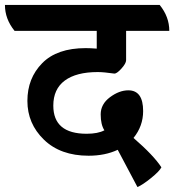

<svg xmlns="http://www.w3.org/2000/svg" viewBox="-69 -645 706 778"><path d="M442 -520V-401Q442 -388 422.5 -366.5Q403 -345 393 -347Q351 -353 327 -353Q240 -353 193.5 -318.5Q147 -284 147 -217Q147 -103 282 -103Q328 -103 354 -117Q339 -140 339 -181.5Q339 -223 376.5 -251Q414 -279 451 -279Q511 -279 511 -195Q511 -134 472 -86Q554 -15 585 33Q577 49 543 76.5Q509 104 488 113Q413 -29 408 -38Q357 -14 290 -14Q176 -14 109 -79Q42 -144 42 -236Q42 -328 102 -389Q162 -450 278 -450Q297 -450 323 -448V-520H-10Q-49 -568 -49 -625H578Q617 -577 617 -520Z"/></svg>

Font: Karma
Style: Bold
Weight: 700
Designer: Joana Correia
Foundry: Indian Type Foundry
Version: Version 1.202;PS 1.0;hotconv 1.0.78;makeotf.lib2.5.61930; tt